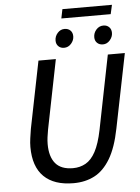

<svg xmlns="http://www.w3.org/2000/svg" viewBox="-61 -964 745 1023"><g transform="rotate(-5 311.5 -452.5)"><path d="M291 12Q187 12 132.5 -41.5Q78 -95 78 -200Q78 -222 81.5 -246.5Q85 -271 89 -296L161 -655H254L180 -285Q176 -263 173.5 -244Q171 -225 171 -207Q171 -140 201 -104Q231 -68 295 -68Q332 -68 362.5 -85Q393 -102 415.5 -143.5Q438 -185 453 -259L532 -655H623L543 -258Q523 -157 487.5 -98Q452 -39 403 -13.5Q354 12 291 12ZM303 -711Q285 -711 273 -722.5Q261 -734 261 -753Q261 -776 276.5 -793.5Q292 -811 314 -811Q333 -811 345 -799.5Q357 -788 357 -768Q357 -747 341.5 -729Q326 -711 303 -711ZM511 -711Q492 -711 480 -722.5Q468 -734 468 -753Q468 -776 483.5 -793.5Q499 -811 522 -811Q540 -811 552 -799.5Q564 -788 564 -768Q564 -747 548.5 -729Q533 -711 511 -711ZM302 -868 312 -917H577L566 -868Z"/></g></svg>

Font: Source Sans 3 Medium
Style: Italic
Weight: 500
Italic angle: -11°
Designer: Paul D. Hunt
Foundry: Adobe
Version: Version 3.052;hotconv 1.1.0;makeotfexe 2.6.0